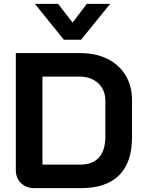

<svg xmlns="http://www.w3.org/2000/svg" viewBox="-20 -975 742 995"><path d="M62 -94V-700H396Q476 -700 536.5 -670Q597 -640 630.5 -585Q664 -530 664 -458V-262Q664 -133 597 -66.5Q530 0 400 0H159Q116 0 89 -26Q62 -52 62 -94ZM396 -122Q460 -122 493 -159Q526 -196 526 -268V-452Q526 -509 489 -543.5Q452 -578 392 -578H200V-122ZM161 -955H281L356 -858L430 -955H551L400 -769H311Z"/></svg>

Font: Stavian Bold
Style: Bold
Weight: 700
Version: Version 1.000; ttfautohint (v1.6)